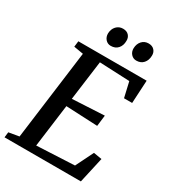

<svg xmlns="http://www.w3.org/2000/svg" viewBox="-227 -1069 1070 1188"><g transform="rotate(30 308.0 -474.5)"><path d="M-3.5 0 1 -38.5 74.5 -51 158 -690 90 -701.5 95 -743H583L574 -579H516L491 -687.5L275.5 -697L238 -414.5L467 -426.5L457.5 -348L231.5 -358.5L191.5 -54L461.5 -67L524 -193.5L583 -183.5L542 0ZM282 -818.5Q259.5 -818.5 244.5 -835.2Q229.5 -852 229.5 -877Q230.5 -908.5 249.2 -928.8Q268 -949 296.5 -949Q323.5 -949 338 -933Q352.5 -917 351.5 -893.5Q351.5 -860.5 333 -839.5Q314.5 -818.5 282 -818.5ZM464.5 -818.5Q442 -818.5 427 -835.2Q412 -852 412.5 -877Q413.5 -908.5 431.8 -928.8Q450 -949 479 -949Q505.5 -949 520.2 -933Q535 -917 534 -893.5Q533.5 -860.5 515 -839.5Q496.5 -818.5 464.5 -818.5Z"/></g></svg>

Font: Merriweather 36pt Medium
Style: Italic
Weight: 500
Italic angle: -7.8°
Version: Version 2.101